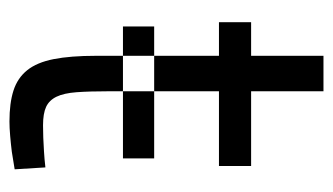

<svg xmlns="http://www.w3.org/2000/svg" viewBox="-169 -524 704 406"><g transform="rotate(90 183.0 -321.0)"><path d="M173 -432V-295H98V-432H27V-500H98V-653H173V-500H331V-432ZM245 -60Q256 -60 271 -60.5Q286 -61 300 -62Q317 -63 334 -65L338 0Q319 3 301 6Q285 8 267.5 9.5Q250 11 237 11Q198 11 171.5 2.5Q145 -6 128.5 -26.5Q112 -47 105 -82.5Q98 -118 98 -172V-229H173V-199Q173 -158 175 -131Q177 -104 184.5 -88.5Q192 -73 206 -66.5Q220 -60 245 -60ZM173 -229V-295H315V-229ZM36 -295H98V-229H36Z"/></g></svg>

Font: TitilliumText22L 400 wt
Style: 400 wt
Weight: 400
Designer: Campivisivi
Foundry: Campivisivi
Version: 1.000